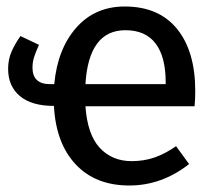

<svg xmlns="http://www.w3.org/2000/svg" viewBox="-20 -559 672 591"><path d="M579 -232H243Q249 -145 287 -104Q325 -63 385 -63Q423 -63 455 -74Q487 -85 522 -109L562 -54Q478 12 378 12Q274 12 213 -53Q152 -118 146 -233Q77 -233 41 -263.5Q5 -294 5 -347Q5 -376 15.5 -400Q26 -424 43 -448L100 -421Q90 -399 85 -383.5Q80 -368 80 -351Q80 -300 134 -300H147Q157 -408 214.5 -473.5Q272 -539 364 -539Q469 -539 525 -470Q581 -401 581 -279Q581 -256 579 -232ZM490 -306Q490 -384 459 -425Q428 -466 366 -466Q253 -466 243 -300H490Z"/></svg>

Font: FiraGOUPP
Style: Medium
Weight: 400
Designer: bBox Type
Foundry: bBox Type GmbH
Version: Version 1.001